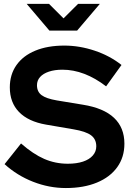

<svg xmlns="http://www.w3.org/2000/svg" viewBox="-20 -940 671 970"><path d="M312.6 10Q228.2 10 147.1 -21.7Q66.1 -53.4 3.1 -110.7L86.3 -215.2Q147.5 -161.5 203.6 -137.1Q259.7 -112.8 322.7 -112.8Q367 -112.8 399.1 -123.5Q431.3 -134.2 448.8 -154.3Q466.4 -174.3 466.4 -200.7Q466.4 -236.8 440 -256.5Q413.6 -276.2 351.2 -286.7L212.3 -310.5Q122.7 -326.1 76.1 -374.1Q29.6 -422.1 29.6 -498.3Q29.6 -563.4 63.1 -611Q96.6 -658.6 158.5 -684.1Q220.4 -709.7 304.9 -709.7Q381.8 -709.7 458.6 -683.9Q535.5 -658.1 593.8 -611.7L516.1 -503.8Q406.2 -587.9 295.5 -587.9Q256.2 -587.9 227.1 -578.1Q198.1 -568.4 182.4 -550.9Q166.8 -533.4 166.8 -509.3Q166.8 -476.7 190.1 -459.3Q213.5 -441.9 266.6 -432.8L398.8 -411Q503.8 -394.2 556.1 -344.7Q608.5 -295.3 608.5 -214Q608.5 -145.9 572.3 -95.5Q536.2 -45.1 469.6 -17.6Q403 10 312.6 10ZM227.6 -920.4 301 -847.2 374.4 -920.4H484.4L369.6 -785.4H229.6L114.8 -920.4Z"/></svg>

Font: Red Hat Display
Style: Regular
Weight: 300
Designer: Pentagram, MCKL
Foundry: Pentagram, MCKL
Version: Version 1.023